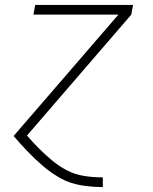

<svg xmlns="http://www.w3.org/2000/svg" viewBox="-20 -550 616 775"><path d="M394 205H395V166H394Q356 166 318.5 160Q281 154 249 137Q217 120 189.5 97Q162 74 137 49Q112 24 89 -3L510 -491L517 -530H122L115 -491H458L34 0H36Q63 32 92.5 62.5Q122 93 154 120.5Q186 148 223.5 169Q261 190 305 197.5Q349 205 394 205Z"/></svg>

Font: Iosevka Sparkle XLtObl
Style: Regular
Weight: 200
Italic angle: -9°
Designer: Belleve Invis
Foundry: Belleve Invis
Version: Version 4.5.0; ttfautohint (v1.8.3)